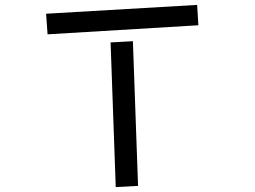

<svg xmlns="http://www.w3.org/2000/svg" viewBox="-20 -738 1040 783"><path d="M168 -682 784 -718 789 -635 174 -598ZM431 -565 522 -570 543 20 452 25Z"/></svg>

Font: Stick
Style: Regular
Weight: 400
Designer: Fontworks Inc.
Foundry: Fontworks Inc.
Version: Version 1.100